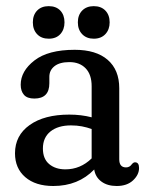

<svg xmlns="http://www.w3.org/2000/svg" viewBox="-20 -610 488 640"><path d="M30 -99Q30 -158.5 78.8 -193.2Q127.5 -228 211 -228Q250.5 -228 285.5 -219V-322.5Q285.5 -361.5 265.5 -382.2Q245.5 -403 211.5 -403Q179 -403 161.8 -389.5Q144.5 -376 144.5 -354V-332.5Q144.5 -281.5 94.5 -281.5Q70.5 -281.5 59.8 -294Q49 -306.5 49 -327.5Q49 -373 94.8 -408.5Q140.5 -444 229 -444Q300.5 -444 339 -410.5Q377.5 -377 377.5 -316V-79Q377.5 -52 400 -52Q412 -52 419 -62Q424.5 -69 430 -69Q443.5 -69 443.5 -50Q443.5 -27.5 423.5 -8.8Q403.5 10 369 10Q338 10 318 -4.8Q298 -19.5 294 -45Q241 10 157.5 10Q98.5 10 64.2 -19.5Q30 -49 30 -99ZM123 -115Q123 -80.5 144 -63Q165 -45.5 198 -45.5Q248 -45.5 285.5 -82V-180Q270 -185.5 253 -188.8Q236 -192 216.5 -192Q173.5 -192 148.2 -171.8Q123 -151.5 123 -115ZM142.5 -481Q118 -481 103.8 -496Q89.5 -511 89.5 -535.5Q89.5 -560 103.8 -574.8Q118 -589.5 142.5 -589.5Q167 -589.5 181 -574.8Q195 -560 195 -535.5Q195 -511.5 181 -496.2Q167 -481 142.5 -481ZM292.5 -481Q268.5 -481 254 -496Q239.5 -511 239.5 -535.5Q239.5 -560 254 -574.8Q268.5 -589.5 292.5 -589.5Q317 -589.5 331.2 -574.8Q345.5 -560 345.5 -535.5Q345.5 -511.5 331.2 -496.2Q317 -481 292.5 -481Z"/></svg>

Font: Fraunces 144pt SuperSoft
Style: Regular
Weight: 400
Version: Version 1.000;[b76b70a41]